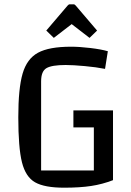

<svg xmlns="http://www.w3.org/2000/svg" viewBox="-20 -857 610 892"><path d="M65 0ZM505 -344V-20Q456 -1 403.5 7Q351 15 278 15Q187 15 143 -10Q99 -35 82 -103Q65 -171 65 -312Q65 -446 85 -515Q105 -584 156.5 -612Q208 -640 310 -640Q349 -640 399.5 -634Q450 -628 481 -619L468 -537Q428 -545 373.5 -550Q319 -555 285 -555Q221 -555 196 -540.5Q171 -526 171 -479V-65H416V-265H321V-344ZM195 -715 294 -831Q299 -837 304 -837H322Q327 -837 332 -831L431 -715L396 -681L313 -745L230 -681Z"/></svg>

Font: Changa
Style: Regular
Weight: 400
Designer: Eduardo Rodriguez Tunni
Foundry: Eduardo Rodriguez Tunni
Version: Version 2.002; ttfautohint (v1.5.10-5e6f)